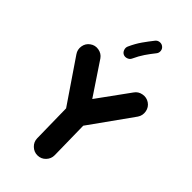

<svg xmlns="http://www.w3.org/2000/svg" viewBox="-338 -1145 1315 1315"><g transform="rotate(45 319.0 -487.5)"><path d="M324.2 83.5Q290 84 264.9 59.8Q239.7 35.6 239.3 1.5L234.4 -283.2L22.5 -594.7Q2.9 -622.6 8.5 -657Q14.2 -691.4 42 -710.9Q69.8 -731 104.2 -725.1Q138.7 -719.2 158.2 -691.4L315.9 -455.1L483.4 -686Q502.4 -714.4 537.1 -720.7Q571.8 -727.1 600.1 -708Q628.4 -689 634.8 -654.3Q641.1 -619.6 622.1 -591.3L401.4 -282.2L406.2 -1.5Q406.7 32.7 382.8 57.9Q358.9 83 324.2 83.5ZM398.4 -1048.8Q412.6 -1038.1 414.6 -1019.8Q416.5 -1001.5 405.3 -987.8Q377.9 -953.6 355.5 -920.7Q333 -887.7 313 -844.2Q306.2 -828.6 288.3 -822Q270.5 -815.4 254.9 -822.3Q239.7 -829.1 233.2 -846.7Q226.6 -864.3 233.4 -880.4Q256.3 -931.2 283.2 -969.2Q310.1 -1007.3 337.4 -1041.5Q348.6 -1055.7 366.7 -1057.6Q384.8 -1059.6 398.4 -1048.8Z"/></g></svg>

Font: Mikhak Black
Style: Regular
Weight: 900
Designer: Amin Abedi
Version: Version 3.3